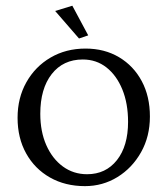

<svg xmlns="http://www.w3.org/2000/svg" viewBox="-20 -634 577 661"><path d="M272.5 6.8Q204.6 6.8 152.1 -22.9Q99.6 -52.7 70.1 -105.7Q40.5 -158.7 40.5 -228.5Q40.5 -296.9 70.8 -350.8Q101.1 -404.8 154.1 -435.8Q207 -466.8 274.4 -466.8Q339.8 -466.8 389.9 -437Q439.9 -407.2 468 -354.7Q496.1 -302.2 496.1 -232.9Q496.1 -164.1 465.6 -109.9Q435.1 -55.7 384.3 -24.4Q333.5 6.8 272.5 6.8ZM279.8 -34.2Q344.2 -34.2 382.6 -82.8Q420.9 -131.3 420.9 -214.4Q420.9 -277.8 401.1 -326.2Q381.3 -374.5 346.4 -401.9Q311.5 -429.2 265.1 -429.2Q197.3 -429.2 158 -378.9Q118.7 -328.6 118.7 -242.2Q118.7 -181.2 139.4 -134.3Q160.2 -87.4 196.5 -60.8Q232.9 -34.2 279.8 -34.2ZM252 -501.5 169.9 -596.2 229 -614.3 283.7 -512.2Z"/></svg>

Font: Lateef Light
Style: Regular
Weight: 300
Designer: SIL International
Foundry: SIL International
Version: Version 4.200